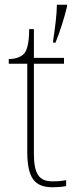

<svg xmlns="http://www.w3.org/2000/svg" viewBox="-20 -780 326 810"><path d="M204 -608V-600H214C233 -645 253 -711 263 -753V-760H220C220 -723 212 -658 204 -608ZM202 10C220 10 238 9 259 5V-20C238 -16 223 -15 201 -15C145 -15 123 -46 123 -132V-511H250V-536H123V-657H103C103 -592 92 -563 79 -551C66 -539 45 -531 17 -531V-511H95V-141C95 -30 125 10 202 10Z"/></svg>

Font: Noto Serif Sinhala Thin
Style: Regular
Weight: 100
Designer: Jelle Bosma - Monotype Design Team
Foundry: Monotype Imaging Inc.
Version: Version 2.007